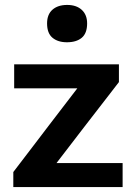

<svg xmlns="http://www.w3.org/2000/svg" viewBox="-20 -759 550 779"><path d="M34 0V-61Q72.5 -111.5 109.8 -160.2Q147 -209 180.5 -253L323.5 -439.5L339.5 -400.5H238.5Q214 -400.5 179.8 -400.5Q145.5 -400.5 108.2 -400.5Q71 -400.5 37.5 -400.5V-498H462.5V-426Q444.5 -402.5 421 -372.2Q397.5 -342 372.5 -309.5Q347.5 -277 324.5 -247.5L185.5 -66.5L173 -97.5H283.5Q308 -97.5 341.8 -97.5Q375.5 -97.5 411.2 -97.5Q447 -97.5 477.5 -97.5V0ZM251.5 -587.5Q215 -587.5 193 -605.8Q171 -624 171 -664Q171 -700.5 193 -719.8Q215 -739 252.5 -739Q290 -739 311.8 -719Q333.5 -699 333.5 -664Q333.5 -624 311.8 -605.8Q290 -587.5 251.5 -587.5Z"/></svg>

Font: Commissioner Thin SemiBold
Style: Regular
Weight: 600
Version: Version 1.000